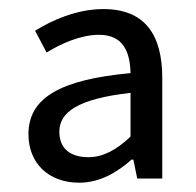

<svg xmlns="http://www.w3.org/2000/svg" viewBox="-20 -829 426 417"><path d="M151.7 -432.2C197.7 -432.2 235.4 -455.5 265.6 -482.3H269.6L278.1 -441.2H332.4V-659.9C332.4 -754.3 294.1 -809.3 204.7 -809.3C146.9 -809.3 92.3 -784.9 56.2 -762.2L81.3 -714.9C111.1 -733.7 155.1 -753.4 194.9 -753.4C247 -753.4 262.3 -717.7 263.5 -670.2C109.6 -656 41.8 -616 41.8 -537.5C41.8 -474.3 85.8 -432.2 151.7 -432.2ZM172.3 -487.6C133.7 -487.6 108.9 -505.3 108.9 -543C108.9 -585.1 148.6 -614.4 263.5 -627.3V-532.3C231.5 -501.9 202.2 -487.6 172.3 -487.6Z"/></svg>

Font: Source Han Sans JP VF
Style: Regular
Weight: 250
Designer: Ryoko NISHIZUKA 西塚涼子 (kana, bopomofo & ideographs); Paul D. Hunt (Latin, Greek & Cyrillic); Sandoll Communications 산돌커뮤니
Foundry: Adobe
Version: Version 2.004;hotconv 1.0.118;makeotfexe 2.5.65603